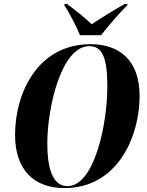

<svg xmlns="http://www.w3.org/2000/svg" viewBox="-20 -951 752 982"><path d="M389 -771H497C535 -819 578 -871 631 -924L632 -931H618C548 -891 488 -853 449 -827C420 -855 381 -887 323 -931H310L309 -924C331 -891 371 -817 389 -771ZM309 11C585 11 694 -258 694 -459C694 -649 585 -725 443 -725C174 -725 57 -477 57 -261C57 -79 157 11 309 11ZM325 1C263 1 222 -60 222 -218C222 -400 293 -715 437 -715C501 -715 529 -660 529 -510C529 -313 462 1 325 1Z"/></svg>

Font: Noto Serif Display Condensed ExtraBold
Style: Italic
Weight: 800
Width: 3
Italic angle: -12°
Designer: Monotype Design Team
Foundry: Monotype Imaging Inc.
Version: Version 2.009